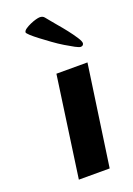

<svg xmlns="http://www.w3.org/2000/svg" viewBox="-130 -709 526 761"><g transform="rotate(-20 133.0 -329.0)"><path d="M67 -621Q67 -617 79 -606Q91 -595 109.5 -581Q128 -567 150 -551Q172 -535 193.5 -522Q215 -509 231 -500.5Q247 -492 253 -492Q264 -492 266 -502Q267 -510 255 -528.5Q243 -547 227 -567.5Q211 -588 195 -606.5Q179 -625 173 -633Q166 -641 159.5 -649.5Q153 -658 140 -658Q134 -658 123 -655Q112 -652 99.5 -646.5Q87 -641 77.5 -634.5Q68 -628 67 -621ZM66 0 126 -425H257L196 0Z"/></g></svg>

Font: Gamine
Style: Bold Italic
Weight: 700
Designer: Tapiwanashe Sebastian Garikayi
Version: Version 1.000